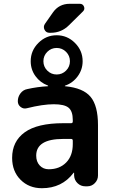

<svg xmlns="http://www.w3.org/2000/svg" viewBox="-20 -983 601 1013"><path d="M314 -250Q171 -250 171 -162Q171 -130 189.5 -110Q208 -90 237 -90Q294 -90 329 -125.5Q364 -161 364 -223V-241Q364 -250 355 -250ZM229.5 -709.5Q209 -689 209 -660Q209 -631 229.5 -610.5Q250 -590 279 -590Q308 -590 328.5 -610.5Q349 -631 349 -660Q349 -689 328.5 -709.5Q308 -730 279 -730Q250 -730 229.5 -709.5ZM201 10Q133 10 88.5 -34.5Q44 -79 44 -150Q44 -237 110.5 -285Q177 -333 314 -333H355Q364 -333 364 -342V-350Q364 -396 342 -414.5Q320 -433 264 -433Q206 -433 122 -412Q104 -407 89 -418.5Q74 -430 74 -449Q74 -472 88 -490.5Q102 -509 124 -513Q177 -525 232 -528Q234 -528 234 -529.5Q234 -531 232 -532Q192 -547 167 -581.5Q142 -616 142 -660Q142 -716 182.5 -756.5Q223 -797 279 -797Q335 -797 375.5 -756.5Q416 -716 416 -660Q416 -616 390 -580.5Q364 -545 323 -531Q322 -530 322 -529Q322 -528 324 -528Q419 -519 458 -472Q497 -425 497 -323V-57Q497 -34 480.5 -17Q464 0 441 0H430Q406 0 389 -16.5Q372 -33 371 -57V-71Q371 -72 370 -72Q368 -72 368 -71Q307 10 201 10ZM348 -963H401Q417 -963 423 -948.5Q429 -934 418 -923L344 -850Q304 -810 248 -810H241Q223 -810 215 -826Q207 -842 217 -857L259 -917Q291 -963 348 -963Z"/></svg>

Font: Rounded Mplus 1c Bold
Style: Bold
Weight: 700
Version: Version 1.059.20150529